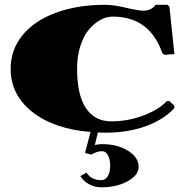

<svg xmlns="http://www.w3.org/2000/svg" viewBox="-20 -550 785 810"><path d="M449.2 -38.1Q521 -38.1 586.2 -63.2Q651.4 -88.4 683.1 -123L693.8 -124L714.8 -105L715.8 -94.2Q671.9 -45.9 596.2 -18.1Q520.5 9.8 424.8 9.8Q418.9 9.8 408.7 9.3Q398.4 8.8 393.1 8.8L379.9 62Q393.1 58.1 411.1 58.1Q475.1 58.1 520 85.9Q564.9 113.8 564.9 153.8Q564.9 189 518.6 214.6Q472.2 240.2 407.2 240.2Q379.9 240.2 356.2 227.5Q332.5 214.8 318.8 192.9L345.2 178.2Q364.7 210 407.2 210Q424.3 210 434.6 193.6Q444.8 177.2 444.8 149.9Q444.8 122.1 435.5 105Q426.3 87.9 411.1 87.9Q405.8 87.9 401.1 88.4Q396.5 88.9 391.1 90.6Q385.7 92.3 383.1 93.5Q380.4 94.7 373.5 97.9Q366.7 101.1 363.8 102.1L338.9 95.2L361.8 6.8Q207.5 -5.9 116.2 -77.9Q24.9 -149.9 24.9 -259.8Q24.9 -339.8 75 -401.4Q125 -462.9 215.8 -496.3Q306.6 -529.8 424.8 -529.8Q457.5 -529.8 511.5 -517.3Q565.4 -504.9 584 -504.9Q619.1 -504.9 636.2 -529.8H686L694.8 -522L715.8 -321.8L674.8 -318.8L665 -325.2Q611.8 -480 455.1 -480Q429.7 -480 404.1 -466.3Q378.4 -452.6 356 -426.5Q333.5 -400.4 319.3 -356.9Q305.2 -313.5 305.2 -259.8Q305.2 -149.4 342.5 -93.8Q379.9 -38.1 449.2 -38.1Z"/></svg>

Font: Yokawerad
Style: Regular
Weight: 500
Designer: gluk
Foundry: gluk
Version: Version 0.79